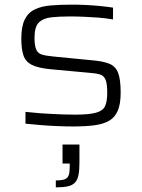

<svg xmlns="http://www.w3.org/2000/svg" viewBox="-20 -538 613 829"><path d="M296 8Q265 8 228 6.5Q191 5 155 2Q119 -1 90 -4V-55Q126 -51 154 -49Q182 -47 205 -46Q228 -45 251 -44Q274 -43 303 -43Q365 -43 395 -51.5Q425 -60 434 -80.5Q443 -101 443 -137Q443 -176 436 -193.5Q429 -211 411.5 -216.5Q394 -222 362 -224L199 -239Q145 -244 117.5 -258Q90 -272 81 -299.5Q72 -327 72 -371Q72 -423 86.5 -453Q101 -483 129.5 -497Q158 -511 198.5 -514.5Q239 -518 292 -518Q319 -518 350.5 -516.5Q382 -515 412.5 -512Q443 -509 468 -505V-454Q433 -460 403.5 -462Q374 -464 345 -465.5Q316 -467 281 -467Q234 -467 200 -463Q166 -459 147.5 -440.5Q129 -422 129 -375Q129 -342 136 -325Q143 -308 160.5 -302.5Q178 -297 211 -294L375 -278Q424 -274 451.5 -263Q479 -252 490 -223.5Q501 -195 501 -138Q501 -89 488.5 -60Q476 -31 451 -16.5Q426 -2 387.5 3Q349 8 296 8ZM221 271V241Q247 241 259.5 236Q272 231 276.5 219Q281 207 281 185V168H250V86H323V164Q323 196 319 217Q315 238 304 250Q293 262 273 266.5Q253 271 221 271Z"/></svg>

Font: Saira Expanded Light
Style: Regular
Weight: 300
Width: 7
Designer: Hector Gatti with collaboration of the Omnibus-Type team
Foundry: Omnibus-Type
Version: Version 1.101